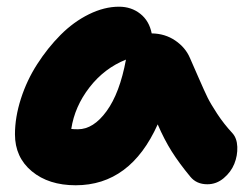

<svg xmlns="http://www.w3.org/2000/svg" viewBox="-20 -546 744 576"><path d="M207 9.8Q126 9.8 75.4 -32.2Q24.9 -74.2 24.9 -143.1Q24.9 -194.3 42.7 -249.8Q60.5 -305.2 91.6 -353.5Q122.6 -401.9 161.6 -441.2Q200.7 -480.5 246.8 -503.2Q293 -525.9 336.9 -525.9Q374 -525.9 400.9 -504.6Q427.7 -483.4 435.1 -445.8Q475.1 -445.3 505.9 -424.3Q536.6 -403.3 549.8 -372.1Q557.6 -354.5 575.7 -313Q593.8 -271.5 602.8 -253.2Q611.8 -234.9 631.8 -204.3Q651.9 -173.8 676.8 -147Q690.9 -131.8 691.9 -105.5Q692.9 -79.1 682.9 -54.4Q672.9 -29.8 651.1 -11.5Q629.4 6.8 602.1 6.8Q569.3 6.8 550.8 -16.1Q517.6 -56.2 495.1 -91.8Q472.7 -127.4 453.1 -172.9Q371.1 9.8 207 9.8ZM213.9 -158.2Q260.3 -158.2 299.8 -212.6Q339.4 -267.1 357.9 -367.2Q293 -341.3 248.5 -283.9Q204.1 -226.6 193.8 -159.2Q200.7 -158.2 213.9 -158.2Z"/></svg>

Font: Shantell Sans Normal
Style: Regular
Weight: 800
Designer: Stephen Nixon, Anya Danilova, Shantell Martin
Foundry: Arrow Type
Version: Version 1.006;[559af2be0]